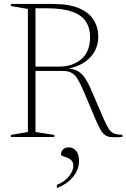

<svg xmlns="http://www.w3.org/2000/svg" viewBox="-20 -695 641 974"><path d="M278.5 -357Q348 -357 392.5 -395Q437 -433 437 -507Q437 -552.5 416 -585.2Q395 -618 346.5 -635.5Q298 -653 215 -653H123.5L112.5 -675H246Q331 -675 381.8 -653Q432.5 -631 455.5 -593.2Q478.5 -555.5 478.5 -508Q478.5 -467 459.2 -433Q440 -399 403.5 -376Q367 -353 314.5 -345V-348.5Q346.5 -347.5 368.2 -337.5Q390 -327.5 407.2 -304.5Q424.5 -281.5 441.5 -241.5L505 -94Q520.5 -59 532 -41.2Q543.5 -23.5 559 -17.5Q574.5 -11.5 601 -11.5V0Q568.5 2 548 1Q527.5 0 514 -9.2Q500.5 -18.5 489 -38.8Q477.5 -59 462 -95.5L405 -230.5Q388 -271 373.8 -293.8Q359.5 -316.5 342.5 -325.8Q325.5 -335 299 -335H130.5L126.5 -357ZM160 -675V-25.5L255.5 -10.5V0H35V-10.5L121.5 -25.5V-649.5L35 -664.5V-675ZM268.5 243Q311 225 331.5 197.5Q352 170 352 146.5Q352 129 342.8 119.2Q333.5 109.5 321 104.8Q308.5 100 299 97Q289.5 94 289.5 89.5Q289.5 74 299.5 63.2Q309.5 52.5 329 52.5Q351 52.5 366 70Q381 87.5 381 122Q381 149.5 368.2 175.2Q355.5 201 330.5 222.8Q305.5 244.5 268.5 259.5Z"/></svg>

Font: Newsreader 24pt ExtraLight
Style: Regular
Weight: 250
Designer: Hugues Gentile
Foundry: Production Type
Version: Version 1.003